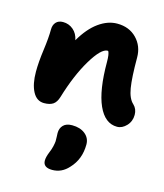

<svg xmlns="http://www.w3.org/2000/svg" viewBox="-132 -666 958 1119"><g transform="rotate(15 347.0 -106.0)"><path d="M588.9 14.2Q515.6 14.2 475.3 -75.4Q435.1 -165 435.1 -335.9Q435.1 -382.8 425.8 -398.9Q424.8 -399.9 421.9 -399.9Q383.3 -399.9 325.7 -304Q268.1 -208 226.1 -67.9Q216.3 -35.6 196.8 -22.2Q177.2 -8.8 142.1 -8.8Q97.7 -8.8 73.7 -54Q49.8 -99.1 49.8 -173.8Q49.8 -231.4 60.3 -307.6Q70.8 -383.8 70.8 -434.1Q70.8 -460.9 85.7 -477.5Q100.6 -494.1 127.9 -494.1Q163.6 -494.1 190.2 -471.4Q216.8 -448.7 224.1 -410.2Q270 -488.8 324.7 -527.8Q379.4 -566.9 436 -566.9Q508.3 -566.9 553.2 -520.8Q598.1 -474.6 598.1 -405.8Q598.1 -284.7 608.2 -223.9Q618.2 -163.1 647 -137.2Q670.9 -114.7 670.9 -79.1Q670.9 -40 645.3 -12.9Q619.6 14.2 588.9 14.2ZM289.1 355Q233.9 355 233.9 313Q233.9 292 247.1 259.8Q256.3 238.3 260.7 218.3Q265.1 198.2 265.6 188.2Q266.1 178.2 265.1 160.9Q264.2 143.6 264.2 139.2Q264.2 109.9 282 91.6Q299.8 73.2 335 73.2Q383.8 73.2 413.8 97.4Q443.8 121.6 443.8 160.2Q443.8 249.5 387.2 309.1Q346.2 355 289.1 355Z"/></g></svg>

Font: Shantell Sans Irregular Bouncy
Style: Regular
Weight: 800
Designer: Stephen Nixon, Anya Danilova, Shantell Martin
Foundry: Arrow Type
Version: Version 1.006;[9816181b4]